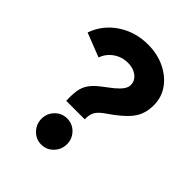

<svg xmlns="http://www.w3.org/2000/svg" viewBox="-205 -823 947 947"><g transform="rotate(45 268.5 -350.0)"><path d="M182 -229Q180 -272 185 -301.5Q190 -331 206.5 -354Q223 -377 253 -400L305 -440Q329 -460 340.5 -476.5Q352 -493 352 -509Q352 -529 341 -544Q330 -559 310.5 -568Q291 -577 265 -577Q223 -577 190 -554Q157 -531 143 -493L18 -542Q45 -619 114 -665Q183 -711 271 -711Q337 -711 389.5 -685.5Q442 -660 472.5 -617Q503 -574 503 -519Q503 -483 492 -453.5Q481 -424 455 -396.5Q429 -369 383 -336L359 -319Q331 -299 320.5 -280Q310 -261 311 -229ZM247 11Q210 11 184 -16Q158 -43 158 -80Q158 -118 184 -144.5Q210 -171 247 -171Q284 -171 310 -144.5Q336 -118 336 -80Q336 -43 310 -16Q284 11 247 11Z"/></g></svg>

Font: Red Hat Text VF
Style: Regular
Weight: 300
Designer: Pentagram, MCKL
Foundry: Pentagram, MCKL
Version: Version 1.023